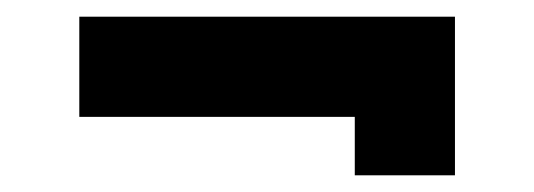

<svg xmlns="http://www.w3.org/2000/svg" viewBox="-20 -354 640 230"><path d="M525 -334V-144H405V-214H75V-334Z"/></svg>

Font: Fervojo
Style: Bold
Weight: 700
Designer: kohakuno
Version: ver.1.0